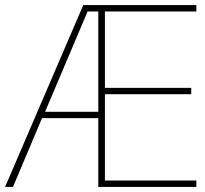

<svg xmlns="http://www.w3.org/2000/svg" viewBox="-21 -734 804 754"><path d="M750 0H365V-270H144L30 0H-1L306 -714H750V-689H391V-389H730V-364H391V-25H750ZM156 -295H365V-689H323Z"/></svg>

Font: Noto Sans Syriac Western Thin
Style: Regular
Weight: 100
Designer: Patrick Giasson and the Monotype Design Team
Foundry: Monotype Imaging Inc.
Version: Version 3.000; ttfautohint (v1.8.4.7-5d5b)